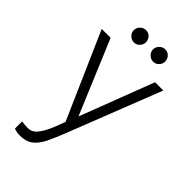

<svg xmlns="http://www.w3.org/2000/svg" viewBox="-271 -744 1051 1051"><g transform="rotate(45 255.0 -218.5)"><path d="M113 230Q97 230 87 227.5Q77 225 67 222V166Q76 168 89.5 169Q103 170 116 170Q140 170 158.5 153.5Q177 137 196 100Q215 63 237 0L17 -500H86L266 -71L430 -500H494L285 34Q260 99 238.5 142.5Q217 186 188.5 208Q160 230 113 230ZM343 -572Q324 -572 309.5 -586Q295 -600 295 -619Q295 -639 309.5 -653Q324 -667 343 -667Q362 -667 375.5 -653Q389 -639 389 -619Q389 -600 375.5 -586Q362 -572 343 -572ZM194 -572Q175 -572 160.5 -586Q146 -600 146 -619Q146 -639 160.5 -653Q175 -667 194 -667Q213 -667 226.5 -653Q240 -639 240 -619Q240 -600 226.5 -586Q213 -572 194 -572Z"/></g></svg>

Font: Inclusive Sans Light
Style: Regular
Weight: 300
Designer: Olivia King
Foundry: Olivia King
Version: Version 2.004